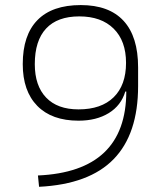

<svg xmlns="http://www.w3.org/2000/svg" viewBox="-20 -716 626 746"><path d="M285.2 -247.1Q181.2 -247.1 124.8 -304.7Q68.4 -362.3 68.4 -466.8Q68.4 -579.6 125.5 -637.9Q182.6 -696.3 293.9 -696.3Q403.8 -696.3 460.2 -635Q516.6 -573.7 516.6 -454.1V-381.8Q516.6 -195.3 421.6 -97.7Q326.7 0 131.8 9.8L127.4 -34.2Q470.2 -49.3 470.7 -360.4H466.8Q450.7 -306.2 402.6 -276.6Q354.5 -247.1 285.2 -247.1ZM285.2 -291Q373.5 -291 421.6 -338.1Q469.7 -385.3 469.7 -471.7Q469.7 -557.1 421.6 -604.7Q373.5 -652.3 288.1 -652.3Q203.1 -652.3 159.2 -605.2Q115.2 -558.1 115.2 -466.8Q115.2 -382.8 159.2 -336.9Q203.1 -291 285.2 -291Z"/></svg>

Font: Cascadia Code NF ExtraLight
Style: Regular
Weight: 200
Monospace: yes
Designer: Aaron Bell
Foundry: Saja Typeworks
Version: Version 2404.023; ttfautohint (v1.8.4)